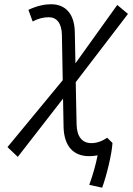

<svg xmlns="http://www.w3.org/2000/svg" viewBox="-20 -723 626 901"><path d="M459.5 157.7C481 98.6 505.4 -2.9 507.8 -52.2L482.9 -76.7C458 -59.6 433.1 -51.3 408.7 -51.3C366.7 -51.3 340.3 -80.6 339.4 -140.6L335.4 -337.4L580.6 -657.7L530.3 -699.7L334 -425.8L331.1 -571.8C329.6 -660.2 285.6 -703.1 219.7 -703.1C190.4 -703.1 154.8 -696.3 113.3 -676.8L133.3 -622.1C158.2 -635.7 183.1 -642.1 209 -642.1C245.6 -642.1 269.5 -614.7 270.5 -559.1L274.4 -346.7L15.1 -32.7L63.5 13.2L275.9 -260.3L278.3 -127.9C280.3 -35.2 326.2 9.8 397.9 9.8C411.6 9.8 424.8 8.8 438 5.9C430.2 46.4 417 94.7 398.9 144.5Z"/></svg>

Font: Cascadia Code NF Light
Style: Italic
Weight: 300
Italic angle: -10°
Monospace: yes
Designer: Aaron Bell
Foundry: Saja Typeworks
Version: Version 2404.023